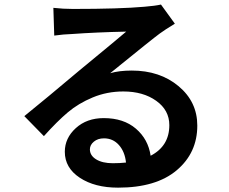

<svg xmlns="http://www.w3.org/2000/svg" viewBox="-20 -777 1017 852"><path d="M216.8 -742.2Q260.7 -737.3 303.7 -737.3Q511.7 -737.3 621.1 -747.1Q668.9 -751 694.3 -756.8L755.9 -671.9Q710.9 -644.5 688.5 -627.9Q660.2 -607.4 468.8 -452.1Q508.8 -463.9 564.5 -463.9Q689.5 -463.9 772.5 -394.5Q855.5 -325.2 855.5 -219.7Q855.5 -98.6 764.2 -21.5Q672.9 55.7 503.9 55.7Q400.4 55.7 334 11.7Q267.6 -32.2 267.6 -103.5Q267.6 -164.1 316.4 -208.5Q365.2 -252.9 440.4 -252.9Q528.3 -252.9 583 -206.1Q637.7 -159.2 648.4 -85.9Q731.4 -128.9 731.4 -221.7Q731.4 -288.1 673.3 -329.6Q615.2 -371.1 527.3 -371.1Q455.1 -371.1 391.6 -344.7Q328.1 -318.4 280.8 -278.3Q233.4 -238.3 174.8 -172.9L87.9 -261.7Q184.6 -339.8 334 -465.8Q510.7 -611.3 540 -636.7Q406.2 -633.8 298.8 -626Q262.7 -625 220.7 -619.1ZM378.9 -114.3Q378.9 -86.9 406.7 -69.8Q434.6 -52.7 480.5 -52.7Q511.7 -52.7 539.1 -55.7Q534.2 -103.5 507.8 -133.3Q481.4 -163.1 441.4 -163.1Q414.1 -163.1 396.5 -148.4Q378.9 -133.8 378.9 -114.3Z"/></svg>

Font: Min Sans Bold
Style: Regular
Weight: 700
Designer: Jinseong-Kim, NotoSansCJK, Nunito
Foundry: Jinseong-Kim
Version: Version 1.400;Glyphs 3.1.2 (3151)